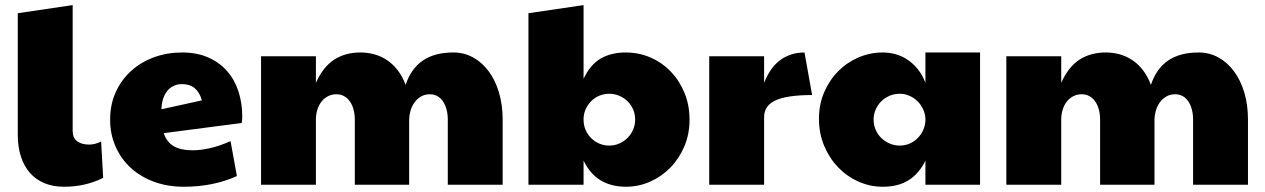

<svg xmlns="http://www.w3.org/2000/svg" viewBox="-20 -710 4864 738"><path d="M376.5 -26.4Q308.6 7.8 226.1 7.8Q183.6 7.8 150.4 -6.1Q117.2 -20 94.5 -46.1Q71.8 -72.3 60.1 -109.1Q48.3 -146 48.3 -192.4V-659.2L259.3 -690.4V-207Q259.3 -180.2 276.4 -167.2Q293.5 -154.3 322.8 -154.3Q345.2 -154.3 368.7 -166Z M718.8 -132.3Q787.1 -132.3 866.2 -167.5L890.6 -33.2Q799.8 7.8 686.5 7.8Q623.5 7.8 571.5 -11.5Q519.5 -30.8 482.2 -65.2Q444.8 -99.6 424.1 -147Q403.3 -194.3 403.3 -250Q403.3 -308.6 425 -356.2Q446.8 -403.8 484.4 -437.7Q522 -471.7 572.3 -490Q622.6 -508.3 679.7 -508.3Q737.3 -508.3 780.8 -489Q824.2 -469.7 853.3 -436.3Q882.3 -402.8 896.7 -358.2Q911.1 -313.5 911.1 -262.7Q911.1 -255.9 910.6 -249.5Q910.2 -243.2 909.2 -237.3L609.4 -198.2Q621.1 -163.1 648.4 -147.7Q675.8 -132.3 718.8 -132.3ZM755.9 -324.2Q738.8 -386.7 679.7 -386.7Q661.1 -386.7 646.5 -379.4Q631.8 -372.1 621.8 -359.1Q611.8 -346.2 606.4 -328.4Q601.1 -310.5 600.6 -290Z M1539.1 -383.8Q1559.6 -445.8 1605 -477.1Q1650.4 -508.3 1722.7 -508.3Q1763.7 -508.3 1798.3 -489.3Q1833 -470.2 1858.4 -436Q1883.8 -401.9 1897.9 -354.5Q1912.1 -307.1 1912.1 -250V0H1701.2V-250Q1701.2 -271 1696.5 -288.8Q1691.9 -306.6 1683.1 -319.8Q1674.3 -333 1661.6 -340.3Q1648.9 -347.7 1632.8 -347.7Q1611.8 -347.7 1596.7 -338.1Q1581.5 -328.6 1571.8 -314.2Q1562 -299.8 1557.4 -282.5Q1552.7 -265.1 1552.7 -250V0H1343.8V-250Q1343.8 -270.5 1339.1 -288.3Q1334.5 -306.2 1325.4 -319.3Q1316.4 -332.5 1303.2 -340.1Q1290 -347.7 1273.4 -347.7Q1255.4 -347.7 1241 -340.3Q1226.6 -333 1216.3 -320.1Q1206.1 -307.1 1200.4 -290Q1194.8 -272.9 1194.3 -253.9V0H983.4V-493.7H1194.3V-391.6Q1222.2 -453.6 1264.9 -481Q1307.6 -508.3 1365.2 -508.3Q1393.1 -508.3 1418.9 -501.2Q1444.8 -494.1 1467.5 -479Q1490.2 -463.9 1508.5 -440.2Q1526.9 -416.5 1539.1 -383.8Z M2386.2 7.8Q2271 7.8 2223.1 -92.8V0H2011.2V-659.2L2223.1 -690.4V-407.2Q2248.5 -461.4 2288.8 -484.9Q2329.1 -508.3 2385.3 -508.3Q2436 -508.3 2480.7 -488.8Q2525.4 -469.2 2558.6 -434.6Q2591.8 -399.9 2611.1 -352.8Q2630.4 -305.7 2630.4 -250Q2630.4 -194.3 2610.4 -147.2Q2590.3 -100.1 2556.6 -65.7Q2522.9 -31.2 2478.8 -11.7Q2434.6 7.8 2386.2 7.8ZM2223.1 -250Q2223.1 -228.5 2231 -210.4Q2238.8 -192.4 2252.4 -179Q2266.1 -165.5 2283.9 -158Q2301.8 -150.4 2321.8 -150.4Q2342.8 -150.4 2361.1 -158.7Q2379.4 -167 2392.8 -180.7Q2406.2 -194.3 2413.8 -212.4Q2421.4 -230.5 2421.4 -250Q2421.4 -271.5 2413.3 -289.8Q2405.3 -308.1 2391.6 -321.3Q2377.9 -334.5 2359.9 -342Q2341.8 -349.6 2321.8 -349.6Q2301.3 -349.6 2283.4 -342Q2265.6 -334.5 2252.4 -321.3Q2239.3 -308.1 2231.4 -290.8Q2223.6 -273.4 2223.1 -253.9Z M2706.1 -493.7H2917V-391.6Q2940.9 -452.1 2980.7 -480.2Q3020.5 -508.3 3072.3 -508.3L3101.6 -344.7Q3006.3 -344.7 2961.7 -324.5Q2917 -304.2 2917 -259.8V0H2706.1Z M3537.1 -92.8Q3513.7 -43.9 3473.6 -18.1Q3433.6 7.8 3373 7.8Q3324.2 7.8 3279.8 -12Q3235.4 -31.7 3201.7 -66.7Q3168 -101.6 3147.9 -149.4Q3127.9 -197.3 3127.9 -253.4Q3127.9 -309.1 3148.2 -356Q3168.5 -402.8 3202.4 -436.8Q3236.3 -470.7 3280.5 -489.5Q3324.7 -508.3 3373 -508.3Q3397.9 -508.3 3422.1 -501.7Q3446.3 -495.1 3468 -480.7Q3489.7 -466.3 3507.6 -444.3Q3525.4 -422.4 3537.1 -391.6V-508.3H3747.1V0H3537.1ZM3537.1 -253.9Q3536.1 -273.4 3527.8 -291Q3519.5 -308.6 3506.1 -321.5Q3492.7 -334.5 3475.1 -342Q3457.5 -349.6 3438.5 -349.6Q3417 -349.6 3398.7 -341.6Q3380.4 -333.5 3366.9 -320.1Q3353.5 -306.6 3345.7 -288.6Q3337.9 -270.5 3337.9 -250Q3337.9 -228.5 3346.2 -210.2Q3354.5 -191.9 3368.4 -178.7Q3382.3 -165.5 3400.4 -158Q3418.5 -150.4 3438.5 -150.4Q3459 -150.4 3476.6 -158.2Q3494.1 -166 3507.3 -179.2Q3520.5 -192.4 3528.3 -209.7Q3536.1 -227.1 3537.1 -246.1Z M4403.8 -383.8Q4424.3 -445.8 4469.7 -477.1Q4515.1 -508.3 4587.4 -508.3Q4628.4 -508.3 4663.1 -489.3Q4697.8 -470.2 4723.1 -436Q4748.5 -401.9 4762.7 -354.5Q4776.9 -307.1 4776.9 -250V0H4565.9V-250Q4565.9 -271 4561.3 -288.8Q4556.6 -306.6 4547.9 -319.8Q4539.1 -333 4526.4 -340.3Q4513.7 -347.7 4497.6 -347.7Q4476.6 -347.7 4461.4 -338.1Q4446.3 -328.6 4436.5 -314.2Q4426.8 -299.8 4422.1 -282.5Q4417.5 -265.1 4417.5 -250V0H4208.5V-250Q4208.5 -270.5 4203.9 -288.3Q4199.2 -306.2 4190.2 -319.3Q4181.2 -332.5 4168 -340.1Q4154.8 -347.7 4138.2 -347.7Q4120.1 -347.7 4105.7 -340.3Q4091.3 -333 4081.1 -320.1Q4070.8 -307.1 4065.2 -290Q4059.6 -272.9 4059.1 -253.9V0H3848.1V-493.7H4059.1V-391.6Q4086.9 -453.6 4129.6 -481Q4172.4 -508.3 4230 -508.3Q4257.8 -508.3 4283.7 -501.2Q4309.6 -494.1 4332.3 -479Q4355 -463.9 4373.3 -440.2Q4391.6 -416.5 4403.8 -383.8Z"/></svg>

Font: Paytone One
Style: Regular
Weight: 400
Designer: vernon adams
Foundry: vernon adams
Version: 1.000